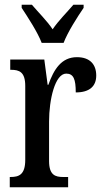

<svg xmlns="http://www.w3.org/2000/svg" viewBox="-20 -786 436 806"><path d="M155 -606H247C264 -651 305 -715 331 -753V-766H288C261 -734 225 -699 201 -663C177 -699 141 -734 114 -766H71V-753C96 -715 138 -651 155 -606ZM21 0H266V-43H245C212 -43 186 -51 186 -110V-276C186 -368 211 -477 258 -477C289 -477 298 -453 298 -398C356 -398 384 -424 384 -469C384 -515 358 -546 303 -546C238 -546 206 -495 183 -430H180L166 -536H23V-493H26C61 -493 86 -484 86 -425V-115C86 -52 59 -43 24 -43H21Z"/></svg>

Font: Noto Serif Bengali ExtraCondensed Medium
Style: Regular
Weight: 500
Width: 2
Designer: Juan Bruce, Universal Thirst, Indian Type Foundry and the Monotype Design Team.
Foundry: Monotype Imaging Inc.
Version: Version 2.003